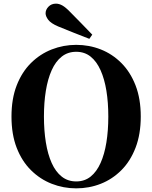

<svg xmlns="http://www.w3.org/2000/svg" viewBox="-20 -1013 835 1053"><path d="M486 -823 470 -800Q427 -816 384.5 -833.5Q342 -851 299 -868Q259 -885 244.5 -904.5Q230 -924 230 -940Q230 -960 246 -976.5Q262 -993 287 -993Q304 -993 322 -983Q340 -973 365 -947Q394 -918 424.5 -886.5Q455 -855 486 -823ZM398 20Q328 20 264 -5Q200 -30 150 -79.5Q100 -129 71.5 -202.5Q43 -276 43 -374Q43 -471 71.5 -544.5Q100 -618 150 -667.5Q200 -717 264 -742Q328 -767 398 -767Q469 -767 532.5 -742Q596 -717 645.5 -667.5Q695 -618 723.5 -544.5Q752 -471 752 -374Q752 -277 723.5 -203Q695 -129 645.5 -79.5Q596 -30 532.5 -5Q469 20 398 20ZM398 -18Q444 -18 477 -44.5Q510 -71 531.5 -119Q553 -167 563.5 -232Q574 -297 574 -374Q574 -451 563.5 -515.5Q553 -580 531.5 -628Q510 -676 477 -702.5Q444 -729 398 -729Q352 -729 318.5 -702.5Q285 -676 263.5 -628Q242 -580 231.5 -515.5Q221 -451 221 -374Q221 -297 231.5 -232Q242 -167 263.5 -119Q285 -71 318.5 -44.5Q352 -18 398 -18Z"/></svg>

Font: Noto Serif KR ExtraLight Black
Style: Regular
Weight: 900
Version: Version 2.003-H1;hotconv 1.1.1;makeotfexe 2.6.0